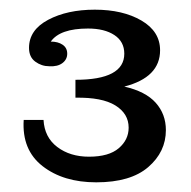

<svg xmlns="http://www.w3.org/2000/svg" viewBox="-20 -707 394 397"><path d="M179 -330Q111 -330 68 -363.5Q25 -397 29 -459H70Q72 -423 98.5 -403Q125 -383 164 -383Q205 -383 225.5 -400.5Q246 -418 246 -443Q246 -472 218.5 -489Q191 -506 136 -505V-542Q237 -542 237 -596Q237 -621 216.5 -634.5Q196 -648 162 -648Q104 -648 85 -621Q100 -621 109.5 -614.5Q119 -608 119 -596Q119 -584 109 -576.5Q99 -569 82 -570Q66 -570 53 -579.5Q40 -589 40 -608Q40 -645 79.5 -666Q119 -687 176 -687Q234 -687 272.5 -664.5Q311 -642 311 -603Q311 -547 237 -528Q281 -518 302 -494.5Q323 -471 323 -438Q323 -393 286.5 -361.5Q250 -330 179 -330Z"/></svg>

Font: Montagu Slab 16pt
Style: Regular
Weight: 400
Designer: Florian Karsten
Foundry: Florian Karsten
Version: Version 1.000; ttfautohint (v1.8.3)